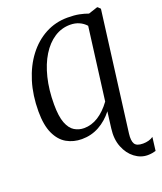

<svg xmlns="http://www.w3.org/2000/svg" viewBox="-177 -866 1041 1231"><g transform="rotate(-20 343.5 -250.5)"><path d="M615.6 251.9Q568.8 251.9 528.2 221.3Q487.5 190.8 465.9 136.2Q444.2 81.6 453.6 10.6L467.7 -100.9Q427.1 -48.7 373.1 -18.8Q319.2 11 254.4 11Q197.7 11 151.8 -15Q105.8 -41.1 79 -98.8Q52.1 -156.5 52.1 -250.3Q52.1 -360.3 80.5 -452.2Q108.8 -544.1 160.3 -611.6Q211.8 -679.1 281.1 -716.1Q350.4 -753 432.4 -753Q479 -753 511.9 -746.4Q544.7 -739.8 571.6 -729.8L631.8 -749.6H637.1L653.9 -733.1L549.1 80.3Q543.2 128.3 556.3 150.1Q569.3 171.9 612.7 171.9Q633 171.9 651.3 166.8Q669.6 161.8 682.7 152.1L671.3 243.6Q661.8 246.7 646.7 249.3Q631.6 251.9 615.6 251.9ZM291.7 -50.3Q342.4 -50.3 388.9 -79.6Q435.5 -109 475.9 -164.4L539.6 -658.2Q519.9 -680.2 492.8 -692.1Q465.7 -704.1 432 -704.1Q373.4 -704.1 324 -671.9Q274.6 -639.7 238.1 -580.6Q201.6 -521.5 181.6 -439.9Q161.5 -358.4 161.5 -259.2Q161.5 -177.1 179.1 -131.7Q196.7 -86.4 226.4 -68.3Q256.1 -50.3 291.7 -50.3Z"/></g></svg>

Font: Merriweather Light
Style: Italic
Weight: 300
Italic angle: -7.8°
Designer: Eben Sorkin
Foundry: Eben Sorkin
Version: Version 2.101